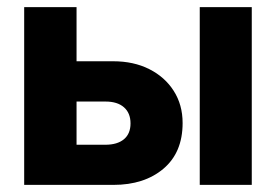

<svg xmlns="http://www.w3.org/2000/svg" viewBox="-20 -520 775 540"><path d="M541.8 -500V0H688.1V-500ZM276.2 -112.9H195.3V-234.4H276.8Q310.3 -234.4 328.7 -218.2Q347.1 -202 347.1 -172.9Q347.1 -143.9 328.6 -128.4Q310 -112.9 276.2 -112.9ZM298.1 -347.7H195.3V-500H48V0H298.9Q385.9 0 439.7 -45.5Q493.6 -91.1 493.6 -174Q493.6 -225.3 468.6 -264.4Q443.7 -303.5 399.8 -325.6Q356 -347.7 298.1 -347.7Z"/></svg>

Font: Overused Grotesk Light
Style: Regular
Weight: 300
Designer: RandomMaerks
Version: Version 0.005